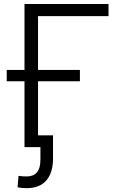

<svg xmlns="http://www.w3.org/2000/svg" viewBox="-20 -748 620 976"><path d="M531.7 -727.5V-666H173.3V0H104.5V-727.5ZM14.2 -335V-392.6H386.2V-335ZM115.7 208.5Q103 208.5 90.8 207.3Q78.6 206.1 69.3 203.6L74.2 146Q84 147.5 95 148.2Q106 148.9 116.7 148.9Q149.4 148.9 167.5 128.2Q185.5 107.4 185.5 63V0H143.1V-60.1H249.5V56.6Q249.5 130.4 215.3 169.4Q181.2 208.5 115.7 208.5Z"/></svg>

Font: Inter 17pt Light
Style: Regular
Weight: 300
Version: Version 4.001;git-66647c0bb